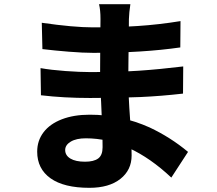

<svg xmlns="http://www.w3.org/2000/svg" viewBox="-20 -833 1040 919"><path d="M597 -741Q597 -664 595 -560L594 -458Q594 -379 603 -258Q604 -236 607 -181Q610 -126 610 -89Q610 -19 556 23.5Q502 66 408 66Q286 66 222 20.5Q158 -25 158 -107Q158 -160 188.5 -200Q219 -240 276 -262Q333 -284 409 -284Q560 -284 696 -223Q796 -176 880 -106L800 17Q600 -171 391 -171Q345 -171 318.5 -155Q292 -139 292 -115Q292 -89 317 -74Q342 -59 387 -59Q429 -59 450 -74.5Q471 -90 471 -128Q471 -203 464 -345Q459 -417 459 -458L460 -644Q461 -683 461 -742Q461 -785 454 -813H604Q598 -773 597 -741ZM425 -702Q539 -702 639 -708.5Q739 -715 844 -732L843 -606Q663 -580 426 -580Q378 -580 309.5 -585.5Q241 -591 183 -598L180 -724Q332 -702 425 -702ZM412 -488Q548 -488 644.5 -494.5Q741 -501 857 -515L856 -385Q752 -373 651.5 -368.5Q551 -364 411 -364Q286 -364 176 -377L174 -507Q224 -498 293.5 -493Q363 -488 412 -488Z"/></svg>

Font: Merged Yaku Han JP ExtraBold
Style: Regular
Weight: 800
Designer: Ryoko NISHIZUKA 西塚涼子 (kana, bopomofo & ideographs); Paul D. Hunt (Latin, Greek & Cyrillic); Sandoll Communications 산돌커뮤니
Foundry: Adobe
Version: Version 2.004